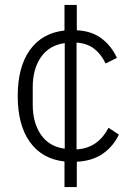

<svg xmlns="http://www.w3.org/2000/svg" viewBox="-20 -646 537 780"><path d="M242 114V10Q151 0 101.5 -69Q52 -138 52 -256Q52 -374 101.5 -443Q151 -512 242 -522V-626H292V-523Q353 -520 393 -489.5Q433 -459 455 -411L409 -388Q391 -426 362.5 -448Q334 -470 291 -473V-39Q337 -42 369 -65Q401 -88 421 -127L463 -99Q440 -51 397.5 -21.5Q355 8 292 11V114ZM113 -220Q113 -147 146.5 -98.5Q180 -50 243 -42V-471Q180 -462 146.5 -414Q113 -366 113 -292Z"/></svg>

Font: IBM Plex Sans Thai Looped Light
Style: Regular
Weight: 300
Designer: Mike Abbink, Paul van der Laan, Pieter van Rosmalen, Ben Mitchell, Mark Frömberg
Foundry: Bold Monday
Version: Version 1.1